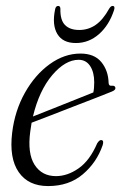

<svg xmlns="http://www.w3.org/2000/svg" viewBox="-20 -619 409 647"><path d="M326 -130Q306 -71.5 259.2 -31.8Q212.5 8 142 8Q75.5 8 43 -39Q10.5 -86 21 -172Q30 -246 64 -306.5Q98 -367 147.5 -402.8Q197 -438.5 251 -438.5Q298 -438.5 321.5 -409.8Q345 -381 346 -339.5Q346.5 -328.5 357.5 -330Q366.5 -331 368.5 -324.5Q371 -316 357 -310.5Q340 -303.5 305.8 -290.2Q271.5 -277 230.2 -261Q189 -245 150.5 -230Q112 -215 86.5 -205.5Q84 -191 82 -176Q72 -102 96.5 -63.8Q121 -25.5 168.5 -25.5Q207.5 -25.5 245 -51.8Q282.5 -78 307.5 -136Q315 -148 321.5 -147Q331 -146 326 -130ZM245 -417.5Q200 -417.5 156 -365.8Q112 -314 91 -226.5Q119 -237.5 157.5 -252.8Q196 -268 233.2 -283Q270.5 -298 294.5 -307.5Q297.5 -320.5 297.5 -342Q297.5 -375.5 283.8 -396.5Q270 -417.5 245 -417.5ZM247 -518Q277.5 -518 302.2 -535Q327 -552 348 -590Q353.5 -599 359.5 -599Q368.5 -599 364.5 -585.5Q348 -534.5 313.8 -504.2Q279.5 -474 235.5 -474Q191.5 -474 173.2 -504.5Q155 -535 165.5 -586.5Q167.5 -599 176 -599Q183 -599 183.5 -590Q182.5 -551.5 199 -534.8Q215.5 -518 247 -518Z"/></svg>

Font: Fraunces 144pt Soft Light
Style: Italic
Weight: 300
Italic angle: -16°
Version: Version 1.000;[b76b70a41]